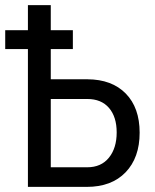

<svg xmlns="http://www.w3.org/2000/svg" viewBox="-35 -731 606 751"><path d="M163.6 -343.8V-76.7H306.2Q360.8 -76.7 391.1 -114.3Q421.4 -151.9 421.4 -212.9Q421.4 -273.9 391.4 -308.8Q361.3 -343.8 306.6 -343.8ZM250 -539.1H163.6V-420.9H307.1Q402.8 -420.4 457 -365Q511.2 -309.6 511.2 -211.9Q511.2 -114.3 456.3 -57.1Q401.4 0 304.2 0H74.2V-539.1H-14.6V-612.8H74.2V-710.9H163.6V-612.8H250Z"/></svg>

Font: RobotoCondensed-Regular
Style: Regular
Weight: 400
Designer: Google
Version: Version 2.001201; 2014